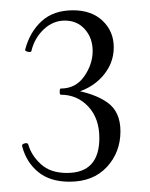

<svg xmlns="http://www.w3.org/2000/svg" viewBox="-20 -749 291 373"><path d="M214 -494Q214 -453 187.5 -424.5Q161 -396 115 -396Q77 -396 54 -415Q31 -434 23 -465Q22 -469 28 -470.5Q34 -472 35 -468Q41 -447 59.5 -430Q78 -413 110 -413Q173 -413 173 -481Q173 -519 151.5 -542Q130 -565 98 -565Q96 -565 96 -571Q96 -577 98 -577Q127 -577 143.5 -600.5Q160 -624 160 -650Q160 -675 145 -692Q130 -709 106 -709Q83 -709 65 -692Q47 -675 41 -650Q41 -648 37 -648Q34 -648 31 -649.5Q28 -651 29 -653Q38 -687 61 -708Q84 -729 122 -729Q158 -729 179.5 -708.5Q201 -688 201 -657Q201 -625 178.5 -600Q156 -575 119 -567L118 -575Q163 -568 188.5 -550Q214 -532 214 -494Z"/></svg>

Font: Cormorant SC Light
Style: Regular
Weight: 300
Designer: Christian Thalmann (Catharsis Fonts)
Foundry: Catharsis Fonts
Version: Version 4.000